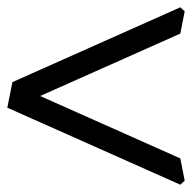

<svg xmlns="http://www.w3.org/2000/svg" viewBox="-23 -542 526 526"><path d="M-3 -247 11 -317 471 -522 483 -511 471 -450 87 -279 471 -108 483 -47 471 -36Z"/></svg>

Font: Prociono
Style: Regular
Weight: 400
Designer: Barry Schwartz
Foundry: The Crud Factory
Version: Version 2.301